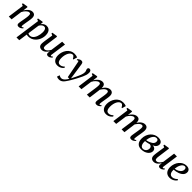

<svg xmlns="http://www.w3.org/2000/svg" viewBox="639 -2760 5223 5223"><g transform="rotate(45 3250.0 -149.0)"><path d="M206.5 -398.5Q225 -429.5 247.5 -457Q270 -484.5 296.5 -505.5Q323 -526.5 352.2 -538.5Q381.5 -550.5 412.5 -550.5Q464.5 -550.5 494.2 -519.8Q524 -489 524 -419Q524 -398.5 520 -368.2Q516 -338 510.5 -305Q505 -272 500 -243Q496 -216 490.5 -186Q485 -156 481.2 -128.8Q477.5 -101.5 476.5 -82Q476.5 -65.5 480.8 -58.5Q485 -51.5 492 -51.5Q501.5 -51.5 512.8 -57.2Q524 -63 539 -77L551 -52.5Q544.5 -43.5 527.8 -28.5Q511 -13.5 485.8 -1.5Q460.5 10.5 427.5 10.5Q405 10.5 390.2 2.8Q375.5 -5 368.5 -19.5Q361.5 -34 362 -54.5Q362.5 -67 364.8 -86.5Q367 -106 371 -129Q375 -152 379.2 -176Q383.5 -200 387.5 -222.5Q391.5 -245 395.8 -269.5Q400 -294 403.5 -318.2Q407 -342.5 409.2 -365Q411.5 -387.5 411.5 -406Q411.5 -432.5 406.5 -448Q401.5 -463.5 390.2 -470Q379 -476.5 360.5 -476.5Q341 -476.5 318.5 -464Q296 -451.5 273.8 -430.2Q251.5 -409 231.5 -381.5Q211.5 -354 197 -323.5L152.5 0H44.5L109 -471.5L56 -495L61.5 -525L203 -550L223.5 -538Z M594 254 695.5 -474.5 640.5 -496.5 646 -525 791 -550 811 -538 800.5 -460Q816.5 -485 840.2 -505.8Q864 -526.5 893.5 -539Q923 -551.5 956.5 -551.5Q1010 -551.5 1046 -526.5Q1082 -501.5 1100 -456Q1118 -410.5 1118 -348Q1118 -296.5 1104.2 -245Q1090.5 -193.5 1064 -147.5Q1037.5 -101.5 999.2 -66Q961 -30.5 911.5 -10.2Q862 10 802.5 10Q786.5 10 769.5 7.5Q752.5 5 736.5 1.5L701 254ZM745 -57.5Q757 -47 773.8 -41.2Q790.5 -35.5 812 -35.5Q850.5 -35.5 881 -54.5Q911.5 -73.5 934.5 -106Q957.5 -138.5 972.2 -179.5Q987 -220.5 994.5 -264.8Q1002 -309 1002 -351Q1002 -394.5 992.8 -425.8Q983.5 -457 965.5 -474Q947.5 -491 921 -491Q894 -491 868.8 -476.5Q843.5 -462 823.5 -439.2Q803.5 -416.5 792.5 -392Z M1314.5 10.5Q1281.5 10.5 1255.2 -1.8Q1229 -14 1213.2 -40.5Q1197.5 -67 1197.5 -109.5Q1197.5 -125.5 1199.2 -147.5Q1201 -169.5 1204.2 -194.5Q1207.5 -219.5 1211 -243.5Q1214.5 -267.5 1217.5 -286L1245.5 -471L1190 -497L1195 -527L1340.5 -549L1360.5 -537.5L1326 -285.5Q1324 -265.5 1320.8 -243.5Q1317.5 -221.5 1314.5 -200Q1311.5 -178.5 1309.8 -159.8Q1308 -141 1308 -127.5Q1308 -100.5 1314.2 -85Q1320.5 -69.5 1332.8 -63Q1345 -56.5 1363 -56.5Q1388.5 -56.5 1415 -73.2Q1441.5 -90 1465 -117.5Q1488.5 -145 1505.5 -176.5L1556 -542.5H1664.5L1601 -87.5Q1598.5 -69.5 1603 -60.5Q1607.5 -51.5 1617 -51.5Q1626.5 -51.5 1638.2 -58Q1650 -64.5 1666 -80.5L1678 -55.5Q1671.5 -45.5 1654.5 -29.8Q1637.5 -14 1612.8 -2Q1588 10 1558.5 10Q1524.5 10 1509.5 -7Q1494.5 -24 1495 -50Q1495 -53 1495.8 -60.8Q1496.5 -68.5 1497.8 -79Q1499 -89.5 1500.5 -100.2Q1502 -111 1503 -119L1502 -120Q1487 -94.5 1468 -71.2Q1449 -48 1425.5 -29.5Q1402 -11 1374.5 -0.2Q1347 10.5 1314.5 10.5Z M1915.5 10Q1831 10 1783.5 -46.8Q1736 -103.5 1735.5 -204Q1735.5 -265 1754.2 -326Q1773 -387 1810.2 -438Q1847.5 -489 1902.8 -519.8Q1958 -550.5 2030 -550.5Q2057.5 -550.5 2089.8 -545Q2122 -539.5 2145 -529L2114 -416L2092 -419Q2079.5 -443.5 2066.2 -461.5Q2053 -479.5 2038.8 -489Q2024.5 -498.5 2009 -498.5Q1977 -498.5 1948.5 -477.5Q1920 -456.5 1898.5 -418Q1877 -379.5 1864.5 -327Q1852 -274.5 1852.5 -211.5Q1853 -159.5 1864.5 -124.2Q1876 -89 1898 -71Q1920 -53 1952.5 -53Q1981.5 -53 2004.8 -61.2Q2028 -69.5 2048.2 -83.8Q2068.5 -98 2086.5 -116L2105 -82.5Q2090.5 -63.5 2064 -41.8Q2037.5 -20 2000.5 -5Q1963.5 10 1915.5 10Z M2251 -453.5Q2247.5 -472.5 2242 -479.5Q2236.5 -486.5 2228 -486.5Q2219 -486.5 2210.8 -481.5Q2202.5 -476.5 2191.5 -467.5L2180 -493.5Q2187 -502.5 2203 -516Q2219 -529.5 2241.2 -540.2Q2263.5 -551 2289 -551Q2314 -551 2328.5 -542.2Q2343 -533.5 2350.5 -517.5Q2358 -501.5 2361.5 -479Q2368 -436.5 2374.5 -391.8Q2381 -347 2387.8 -301.5Q2394.5 -256 2401 -210.8Q2407.5 -165.5 2414.5 -122L2429.5 -7L2486.5 -118.5Q2507.5 -162.5 2525 -200.2Q2542.5 -238 2555.2 -271.8Q2568 -305.5 2574.8 -336.8Q2581.5 -368 2581.5 -398Q2581.5 -421 2574.8 -436.5Q2568 -452 2561.2 -466.2Q2554.5 -480.5 2554.5 -499Q2554.5 -523 2568.8 -536.8Q2583 -550.5 2606.5 -550.5Q2628.5 -550.5 2643 -538.8Q2657.5 -527 2665 -506.5Q2672.5 -486 2672.5 -460.5Q2672.5 -414.5 2658.5 -367.2Q2644.5 -320 2622.2 -273Q2600 -226 2576 -180Q2559 -145.5 2540.5 -110.8Q2522 -76 2503.2 -42.5Q2484.5 -9 2466 22Q2447.5 53 2430.2 80Q2413 107 2397.5 128.5Q2374 165.5 2347 192.5Q2320 219.5 2288 234Q2256 248.5 2217 248.5Q2192.5 248.5 2167.2 243Q2142 237.5 2127.5 229L2154 149.5Q2164 157.5 2186.2 168Q2208.5 178.5 2238.5 178.5Q2267.5 178.5 2295.5 162.2Q2323.5 146 2351.5 113.5Q2379.5 81 2407 31H2345Z M2910 -538 2894 -398.5Q2911.5 -429 2934.8 -456.5Q2958 -484 2985 -505.2Q3012 -526.5 3041.8 -538.5Q3071.5 -550.5 3103 -550.5Q3138.5 -550.5 3162 -536Q3185.5 -521.5 3197 -491.5Q3208.5 -461.5 3208.5 -415Q3208.5 -408.5 3207.8 -399.2Q3207 -390 3205.8 -379.2Q3204.5 -368.5 3203 -357L3188 -367Q3206 -408 3229.8 -441.8Q3253.5 -475.5 3282 -499.8Q3310.5 -524 3342 -537.2Q3373.5 -550.5 3407 -550.5Q3458 -550.5 3488.2 -518.8Q3518.5 -487 3518.5 -418.5Q3518.5 -398.5 3514.8 -368.8Q3511 -339 3505.8 -306Q3500.5 -273 3495.5 -243Q3491 -215.5 3486 -185.8Q3481 -156 3477.2 -129Q3473.5 -102 3472.5 -82Q3472 -65.5 3476 -58.5Q3480 -51.5 3488 -51.5Q3498 -51.5 3509.5 -58Q3521 -64.5 3537.5 -80L3549.5 -56Q3542.5 -46.5 3525.5 -30.8Q3508.5 -15 3483 -2.2Q3457.5 10.5 3424.5 10.5Q3401 10.5 3386.2 2.8Q3371.5 -5 3365 -19.5Q3358.5 -34 3358.5 -54Q3359 -71.5 3363 -99.8Q3367 -128 3372.5 -160.5Q3378 -193 3383 -224Q3388 -253.5 3393.2 -286.2Q3398.5 -319 3402.2 -350.2Q3406 -381.5 3406 -406Q3406 -446 3394.2 -461Q3382.5 -476 3356.5 -476Q3336 -476 3312.5 -463Q3289 -450 3265.2 -426Q3241.5 -402 3220.5 -370Q3199.5 -338 3184.5 -299.5L3204.5 -367.5Q3203.5 -347 3201 -324Q3198.5 -301 3195.5 -278.2Q3192.5 -255.5 3189.5 -234L3158 0H3048.5L3080 -222.5Q3084.5 -253 3089.2 -286Q3094 -319 3097 -350.2Q3100 -381.5 3100 -405Q3099.5 -446.5 3088 -461.5Q3076.5 -476.5 3048 -476.5Q3029 -476.5 3006.8 -464.5Q2984.5 -452.5 2961.8 -431.2Q2939 -410 2919 -383Q2899 -356 2884.5 -326.5L2839.5 0H2731.5L2796 -471.5L2743 -495L2748.5 -525L2889.5 -550Z M3788 10Q3703.5 10 3656 -46.8Q3608.5 -103.5 3608 -204Q3608 -265 3626.8 -326Q3645.5 -387 3682.8 -438Q3720 -489 3775.2 -519.8Q3830.5 -550.5 3902.5 -550.5Q3930 -550.5 3962.2 -545Q3994.5 -539.5 4017.5 -529L3986.5 -416L3964.5 -419Q3952 -443.5 3938.8 -461.5Q3925.5 -479.5 3911.2 -489Q3897 -498.5 3881.5 -498.5Q3849.5 -498.5 3821 -477.5Q3792.5 -456.5 3771 -418Q3749.5 -379.5 3737 -327Q3724.5 -274.5 3725 -211.5Q3725.5 -159.5 3737 -124.2Q3748.5 -89 3770.5 -71Q3792.5 -53 3825 -53Q3854 -53 3877.2 -61.2Q3900.5 -69.5 3920.8 -83.8Q3941 -98 3959 -116L3977.5 -82.5Q3963 -63.5 3936.5 -41.8Q3910 -20 3873 -5Q3836 10 3788 10Z M4246 -538 4230 -398.5Q4247.5 -429 4270.8 -456.5Q4294 -484 4321 -505.2Q4348 -526.5 4377.8 -538.5Q4407.5 -550.5 4439 -550.5Q4474.5 -550.5 4498 -536Q4521.5 -521.5 4533 -491.5Q4544.5 -461.5 4544.5 -415Q4544.5 -408.5 4543.8 -399.2Q4543 -390 4541.8 -379.2Q4540.5 -368.5 4539 -357L4524 -367Q4542 -408 4565.8 -441.8Q4589.5 -475.5 4618 -499.8Q4646.5 -524 4678 -537.2Q4709.5 -550.5 4743 -550.5Q4794 -550.5 4824.2 -518.8Q4854.5 -487 4854.5 -418.5Q4854.5 -398.5 4850.8 -368.8Q4847 -339 4841.8 -306Q4836.5 -273 4831.5 -243Q4827 -215.5 4822 -185.8Q4817 -156 4813.2 -129Q4809.5 -102 4808.5 -82Q4808 -65.5 4812 -58.5Q4816 -51.5 4824 -51.5Q4834 -51.5 4845.5 -58Q4857 -64.5 4873.5 -80L4885.5 -56Q4878.5 -46.5 4861.5 -30.8Q4844.5 -15 4819 -2.2Q4793.5 10.5 4760.5 10.5Q4737 10.5 4722.2 2.8Q4707.5 -5 4701 -19.5Q4694.5 -34 4694.5 -54Q4695 -71.5 4699 -99.8Q4703 -128 4708.5 -160.5Q4714 -193 4719 -224Q4724 -253.5 4729.2 -286.2Q4734.5 -319 4738.2 -350.2Q4742 -381.5 4742 -406Q4742 -446 4730.2 -461Q4718.5 -476 4692.5 -476Q4672 -476 4648.5 -463Q4625 -450 4601.2 -426Q4577.5 -402 4556.5 -370Q4535.5 -338 4520.5 -299.5L4540.5 -367.5Q4539.5 -347 4537 -324Q4534.5 -301 4531.5 -278.2Q4528.5 -255.5 4525.5 -234L4494 0H4384.5L4416 -222.5Q4420.5 -253 4425.2 -286Q4430 -319 4433 -350.2Q4436 -381.5 4436 -405Q4435.5 -446.5 4424 -461.5Q4412.5 -476.5 4384 -476.5Q4365 -476.5 4342.8 -464.5Q4320.5 -452.5 4297.8 -431.2Q4275 -410 4255 -383Q4235 -356 4220.5 -326.5L4175.5 0H4067.5L4132 -471.5L4079 -495L4084.5 -525L4225.5 -550Z M5142 10Q5092.5 10 5055.8 -5.2Q5019 -20.5 4994.5 -49Q4970 -77.5 4957.8 -117.5Q4945.5 -157.5 4945.5 -207Q4945.5 -283.5 4970.2 -346.8Q4995 -410 5037.5 -456Q5080 -502 5134.5 -526.8Q5189 -551.5 5249 -551.5Q5306 -551.5 5340.8 -535.8Q5375.5 -520 5391.5 -495Q5407.5 -470 5407.5 -441Q5407.5 -408.5 5394.5 -379.5Q5381.5 -350.5 5355 -327.8Q5328.5 -305 5288.5 -291Q5328.5 -291.5 5355.5 -277Q5382.5 -262.5 5396.2 -237.8Q5410 -213 5410 -182.5Q5410 -145.5 5391.2 -111.2Q5372.5 -77 5337.2 -49.5Q5302 -22 5252.5 -6Q5203 10 5142 10ZM5165 -34Q5201.5 -34 5230.2 -51.2Q5259 -68.5 5276 -98.5Q5293 -128.5 5293.5 -166.5Q5293.5 -194.5 5283.8 -213.5Q5274 -232.5 5255.2 -243Q5236.5 -253.5 5210 -256Q5202 -254 5190.2 -250.2Q5178.5 -246.5 5164.2 -242.8Q5150 -239 5134 -236Q5118 -233 5100 -230Q5082 -227 5061.5 -226Q5060.5 -217 5060.2 -207.8Q5060 -198.5 5060 -188Q5060 -144.5 5072 -109.8Q5084 -75 5107.2 -54.5Q5130.5 -34 5165 -34ZM5062.5 -265.5Q5082.5 -267.5 5100 -271.2Q5117.5 -275 5133.5 -280.5Q5149.5 -286 5165.5 -292.5Q5203 -308 5232.2 -327.5Q5261.5 -347 5278 -373.2Q5294.5 -399.5 5294.5 -434Q5294.5 -470 5277.8 -488.2Q5261 -506.5 5228 -506.5Q5191.5 -506.5 5162.8 -485.8Q5134 -465 5113.5 -430.2Q5093 -395.5 5080.2 -352.5Q5067.5 -309.5 5062.5 -265.5Z M5620.5 10.5Q5587.5 10.5 5561.2 -1.8Q5535 -14 5519.2 -40.5Q5503.5 -67 5503.5 -109.5Q5503.5 -125.5 5505.2 -147.5Q5507 -169.5 5510.2 -194.5Q5513.5 -219.5 5517 -243.5Q5520.5 -267.5 5523.5 -286L5551.5 -471L5496 -497L5501 -527L5646.5 -549L5666.5 -537.5L5632 -285.5Q5630 -265.5 5626.8 -243.5Q5623.5 -221.5 5620.5 -200Q5617.5 -178.5 5615.8 -159.8Q5614 -141 5614 -127.5Q5614 -100.5 5620.2 -85Q5626.5 -69.5 5638.8 -63Q5651 -56.5 5669 -56.5Q5694.5 -56.5 5721 -73.2Q5747.5 -90 5771 -117.5Q5794.5 -145 5811.5 -176.5L5862 -542.5H5970.5L5907 -87.5Q5904.5 -69.5 5909 -60.5Q5913.5 -51.5 5923 -51.5Q5932.5 -51.5 5944.2 -58Q5956 -64.5 5972 -80.5L5984 -55.5Q5977.5 -45.5 5960.5 -29.8Q5943.5 -14 5918.8 -2Q5894 10 5864.5 10Q5830.5 10 5815.5 -7Q5800.5 -24 5801 -50Q5801 -53 5801.8 -60.8Q5802.5 -68.5 5803.8 -79Q5805 -89.5 5806.5 -100.2Q5808 -111 5809 -119L5808 -120Q5793 -94.5 5774 -71.2Q5755 -48 5731.5 -29.5Q5708 -11 5680.5 -0.2Q5653 10.5 5620.5 10.5Z M6445 -94Q6430.5 -73.5 6401 -49Q6371.5 -24.5 6330 -7Q6288.5 10.5 6237 10.5Q6185.5 10.5 6148.2 -7.2Q6111 -25 6087.5 -55.5Q6064 -86 6053 -124.8Q6042 -163.5 6042.5 -204.5Q6043 -275.5 6065.2 -338.2Q6087.5 -401 6127 -449Q6166.5 -497 6220 -524.5Q6273.5 -552 6336 -552Q6384 -552 6414.8 -537Q6445.5 -522 6460.8 -496Q6476 -470 6476 -436.5Q6476.5 -392 6455.8 -357.8Q6435 -323.5 6400.2 -299Q6365.5 -274.5 6323.5 -258.5Q6281.5 -242.5 6238.8 -234.5Q6196 -226.5 6160.5 -225.5Q6158.5 -192 6163.5 -161Q6168.5 -130 6181.5 -105.2Q6194.5 -80.5 6216.2 -66Q6238 -51.5 6269.5 -51.5Q6300.5 -51.5 6328.2 -61.2Q6356 -71 6380.5 -88.2Q6405 -105.5 6425.5 -128ZM6313.5 -506.5Q6280 -506.5 6253.5 -484.5Q6227 -462.5 6207.5 -426.5Q6188 -390.5 6176.5 -348.2Q6165 -306 6161.5 -265Q6191 -267 6220.8 -275.8Q6250.5 -284.5 6277.2 -299.8Q6304 -315 6325 -335.5Q6346 -356 6358.2 -381.5Q6370.5 -407 6370 -436.5Q6369.5 -471.5 6355 -489Q6340.5 -506.5 6313.5 -506.5Z"/></g></svg>

Font: Merriweather 60pt Medium
Style: Italic
Weight: 500
Italic angle: -7.8°
Version: Version 2.101